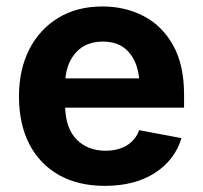

<svg xmlns="http://www.w3.org/2000/svg" viewBox="-20 -573 636 603"><path d="M309.1 10.7Q225.6 10.7 165 -23.4Q104.5 -57.6 72 -120.6Q39.6 -183.6 39.6 -270Q39.6 -354.5 72 -418Q104.5 -481.4 163.3 -517.1Q222.2 -552.7 301.8 -552.7Q373 -552.7 431.2 -522.5Q489.3 -492.2 523.7 -430.7Q558.1 -369.1 558.1 -275.9V-234.9H184.6Q187 -168 221.7 -133.8Q256.3 -99.6 311.5 -99.6Q350.1 -99.6 377.7 -116Q405.3 -132.3 417 -164.1L549.8 -139.2Q529.8 -71.3 467 -30.3Q404.3 10.7 309.1 10.7ZM185.5 -326.7H417Q411.6 -379.9 382.8 -411.1Q354 -442.4 303.2 -442.4Q250.5 -442.4 220.2 -409.9Q189.9 -377.4 185.5 -326.7Z"/></svg>

Font: Inter-Bold
Style: Bold
Weight: 700
Designer: Rasmus Andersson
Foundry: rsms
Version: Version 4.000;git-a52131595